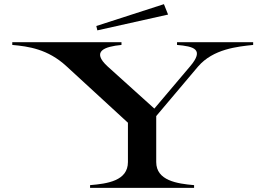

<svg xmlns="http://www.w3.org/2000/svg" viewBox="-20 -903 1277 923"><path d="M413 -13V0H913V-13C831 -20 731 -35 731 -124V-345L932 -583C1005 -668 1122 -679 1197 -687V-700H831V-687C911 -680 965 -667 893 -583L722 -381L498 -583C417 -657 483 -679 564 -687V-700H39V-687C117 -680 210 -667 299 -585L595 -313V-124C595 -34 497 -20 413 -13ZM788 -833 768 -883 443 -778 448 -757Z"/></svg>

Font: Sprat Extended Medium
Style: Regular
Weight: 500
Width: 9
Designer: Ethan Nakache
Foundry: Collletttivo
Version: Version 2.000;Glyphs 3.2 (3217)